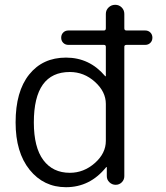

<svg xmlns="http://www.w3.org/2000/svg" viewBox="-20 -770 690 800"><path d="M271 -470Q121 -470 121 -260Q121 -156 160.5 -103Q200 -50 271 -50Q329 -50 375 -90.5Q421 -131 421 -183V-337Q421 -388 375.5 -429Q330 -470 271 -470ZM255 10Q162 10 103.5 -62.5Q45 -135 45 -260Q45 -389 101.5 -459.5Q158 -530 255 -530Q353 -530 418 -453Q419 -452 420 -452Q421 -452 421 -453V-575Q421 -583 413 -583H265Q252 -583 243.5 -591.5Q235 -600 235 -613Q235 -626 243.5 -634.5Q252 -643 265 -643H413Q421 -643 421 -652V-712Q421 -728 432.5 -739Q444 -750 460 -750Q476 -750 487 -739Q498 -728 498 -712V-652Q498 -643 507 -643H585Q598 -643 606.5 -634.5Q615 -626 615 -613Q615 -600 606.5 -591.5Q598 -583 585 -583H507Q498 -583 498 -575V-36Q498 -21 487.5 -10.5Q477 0 462 0Q447 0 436 -10.5Q425 -21 425 -36V-73Q425 -74 424 -74Q423 -74 422 -73Q355 10 255 10Z"/></svg>

Font: Rounded Mplus 1c
Style: Regular
Weight: 400
Version: Version 1.059.20150529